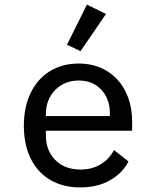

<svg xmlns="http://www.w3.org/2000/svg" viewBox="-20 -805 680 837"><path d="M84 -257Q84 -339 114 -400.5Q144 -462 198 -495Q252 -528 323 -528Q393 -528 446 -495.5Q499 -463 527.5 -405.5Q556 -348 556 -274V-235H180V-214Q180 -149 221 -107.5Q262 -66 331 -66Q381 -66 418.5 -88.5Q456 -111 477 -151L540 -101Q514 -50 459.5 -19Q405 12 330 12Q254 12 198.5 -21Q143 -54 113.5 -114.5Q84 -175 84 -257ZM459 -299V-310Q459 -374 421.5 -414Q384 -454 324 -454Q261 -454 220.5 -412.5Q180 -371 180 -307V-299ZM331 -582 272 -610 359 -785 442 -744Z"/></svg>

Font: Writer
Style: Regular
Weight: 400
Monospace: yes
Designer: Mike Abbink, Paul van der Laan, Pieter van Rosmalen
Foundry: Bold Monday
Version: Version 2.001 2020